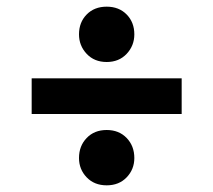

<svg xmlns="http://www.w3.org/2000/svg" viewBox="-20 -578 640 576"><path d="M75 -236V-343H525V-236ZM300 -22Q263 -22 240 -46Q217 -70 217 -104Q217 -140 240 -164Q263 -188 300 -188Q337 -188 360 -164Q383 -140 383 -104Q383 -70 360 -46Q337 -22 300 -22ZM300 -392Q263 -392 240 -416.5Q217 -441 217 -475Q217 -511 240 -534.5Q263 -558 300 -558Q337 -558 360 -534.5Q383 -511 383 -475Q383 -441 360 -416.5Q337 -392 300 -392Z"/></svg>

Font: Rethink Sans
Style: Bold
Weight: 700
Designer: The Rethink Sans project authors (Hans Thiessen). DM Sans designed by Colophon Foundry.
Foundry: Rethink Communications LLC
Version: Version 1.001